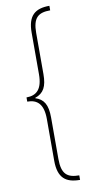

<svg xmlns="http://www.w3.org/2000/svg" viewBox="-107 -875 530 1084"><g transform="rotate(-10 157.5 -333.0)"><path d="M43 -345V-321C101 -321 135 -290 135 -205V34C135 132 178 166 260 166V140C191 140 160 115 160 28V-209C160 -284 138 -317 91 -332V-334C141 -351 160 -387 160 -458V-694C160 -781 191 -806 260 -806V-832C178 -832 135 -798 135 -700V-462C135 -376 101 -345 43 -345Z"/></g></svg>

Font: Noto Sans Gurmukhi UI ExtraCondensed Thin
Style: Regular
Weight: 100
Width: 2
Designer: Jelle Bosma - Monotype Design Team
Foundry: Monotype Imaging Inc.
Version: Version 2.004